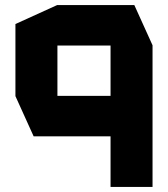

<svg xmlns="http://www.w3.org/2000/svg" viewBox="-20 -539 664 759"><path d="M417 200V-182V-359H583V200ZM113 0 41 -159V-160H417V0ZM41 -160V-444L206 -519H207V-160ZM207 -359V-519H511L583 -360V-359Z"/></svg>

Font: Foldit
Style: Bold
Weight: 700
Version: Version 1.003